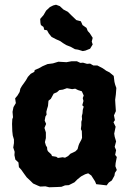

<svg xmlns="http://www.w3.org/2000/svg" viewBox="-20 -776 557 812"><path d="M240 14 219 15 188 16 172 12 150 13 140 9 120 0 109 -11 93 -26 82 -41 70 -58 60 -69 58 -89 45 -101 41 -120 42 -134 36 -152 39 -171V-186L34 -203L32 -221L31 -252L32 -272L35 -280L33 -303L37 -323L47 -340L44 -360L54 -372L63 -387L66 -401L73 -413L81 -424L90 -437L98 -451L110 -464L125 -472L127 -480L144 -487L160 -496L181 -505L204 -508L227 -515L261 -513L283 -517H305L320 -510L331 -511L348 -506L361 -507L375 -499H392L415 -487L429 -477L443 -470L461 -455L464 -430L467 -418L472 -404L470 -377L467 -354L468 -336L469 -322L470 -306L462 -288L466 -268L460 -259L469 -240L463 -211L465 -198L471 -178L465 -155L471 -141L467 -121L474 -112L469 -86L468 -73L474 -57L466 -45L464 -33L453 -13L440 -4L431 8L406 5L387 3L382 -9L366 -34L353 -43L340 -39L323 -30L308 -18L295 -5L271 7L255 8ZM225 -108 245 -111 255 -109 268 -116 278 -126 289 -131 299 -136 308 -145 312 -160 315 -168 324 -185 327 -193 326 -222 322 -230 324 -246V-261L327 -271L326 -285L329 -297L330 -311L334 -325L328 -331L333 -349L330 -361L334 -372L326 -390L310 -395L298 -401L285 -399L263 -403L246 -397L231 -395L221 -386L207 -380L201 -369L195 -358L185 -350L183 -328L179 -315L176 -303L177 -291L172 -283L169 -266L175 -252L168 -235L174 -216V-202V-192L170 -175L174 -161L179 -153L180 -142L183 -136L197 -123L200 -116L218 -113ZM330 -560 310 -566 297 -568 279 -578 261 -585 246 -594 235 -602 217 -610 198 -620 186 -635 179 -648 167 -650 164 -662 153 -670 151 -679 150 -696 164 -712 175 -731 191 -746 205 -753 217 -756 233 -750 248 -736 267 -726 281 -712 303 -691 322 -686 329 -670 346 -658 351 -645 360 -635 372 -616 368 -600 372 -588 361 -570 341 -562Z"/></svg>

Font: Winky Rough SemiBold
Style: Regular
Weight: 600
Designer: Simon Atzbach
Foundry: typofactur
Version: Version 1.206; ttfautohint (v1.8.4.7-5d5b)